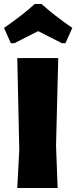

<svg xmlns="http://www.w3.org/2000/svg" viewBox="-26 -936 380 956"><path d="M28 -721 -6 -797Q84 -859 147 -916H181Q244 -859 334 -797L300 -721H282Q263 -731 223 -751Q183 -771 164 -781Q144 -771 104.5 -751Q65 -731 46 -721ZM264 -647 253 -210 261 0H60L70 -190L60 -647Z"/></svg>

Font: Alegreya Sans Black
Style: Regular
Weight: 900
Designer: Juan Pablo del Peral
Foundry: Huerta Tipografica
Version: Version 2.007